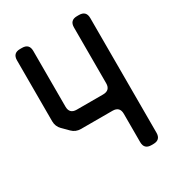

<svg xmlns="http://www.w3.org/2000/svg" viewBox="-174 -815 847 928"><g transform="rotate(-30 249.5 -351.0)"><path d="M142 -229H318Q358 -229 358 -189V-31Q358 9 398 9H409Q449 9 449 -31V-671Q449 -711 409 -711H398Q358 -711 358 -671V-360Q358 -320 318 -320H171Q131 -320 131 -360V-671Q131 -711 91 -711H80Q40 -711 40 -671V-331Q40 -302 60 -282L93 -249Q113 -229 142 -229Z"/></g></svg>

Font: WDXL Lubrifont TC
Style: Regular
Weight: 400
Designer: [WDXL Lubrifont] Copyright 2020-2022 (c) NightFurySL2001, Skr-ZERO; [ZCOOL QingKe HuangYou] Copyright 2018-2022 (c) The 
Version: Version 2.001;hotconv 1.1.1;makeotfexe 2.6.0